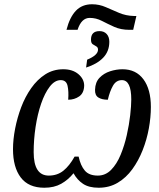

<svg xmlns="http://www.w3.org/2000/svg" viewBox="-20 -871 747 901"><path d="M292 -731Q307 -790 336 -820.5Q365 -851 412 -851Q446 -851 476.5 -837.5Q507 -824 539 -810.5Q571 -797 608 -796H620L605 -731H588Q547 -731 516 -745Q485 -759 458 -773Q431 -787 401 -787Q362 -787 344 -731ZM389 -591Q440 -612 440 -638Q440 -649 431.5 -653.5Q423 -658 415 -663.5Q407 -669 407 -685Q407 -725 447 -725Q468 -725 480.5 -711.5Q493 -698 493 -675Q493 -630 464 -600Q435 -570 384 -554ZM188 10Q114 10 77.5 -38Q41 -86 41 -171Q41 -216 51 -267.5Q61 -319 79.5 -368Q98 -417 126.5 -457.5Q155 -498 192.5 -522Q230 -546 277 -546Q321 -546 348 -523Q375 -500 375 -469Q374 -434 351.5 -418.5Q329 -403 300 -403Q303 -442 297 -468.5Q291 -495 265 -495Q237 -495 213.5 -464.5Q190 -434 173 -384.5Q156 -335 147 -275.5Q138 -216 138 -157Q138 -47 209 -47Q249 -47 277.5 -70Q306 -93 330 -136H349Q358 -94 378 -70.5Q398 -47 439 -47Q475 -47 501.5 -74Q528 -101 546 -144.5Q564 -188 575 -237Q586 -286 591 -330.5Q596 -375 596 -404Q596 -495 552 -495Q525 -495 510 -468.5Q495 -442 486 -403Q458 -403 441.5 -413.5Q425 -424 426 -450Q427 -485 447 -506Q467 -527 496.5 -536.5Q526 -546 555 -546Q618 -546 653 -499Q688 -452 688 -369Q688 -321 678.5 -268.5Q669 -216 649.5 -166.5Q630 -117 601 -77Q572 -37 532.5 -13.5Q493 10 443 10Q397 10 369.5 -8.5Q342 -27 325 -58Q300 -27 267 -8.5Q234 10 188 10Z"/></svg>

Font: Noto Serif ExtraCondensed Medium
Style: Italic
Weight: 500
Width: 2
Italic angle: -12°
Designer: Monotype Design Team
Foundry: Monotype Imaging Inc.
Version: Version 2.013; ttfautohint (v1.8.4.7-5d5b)